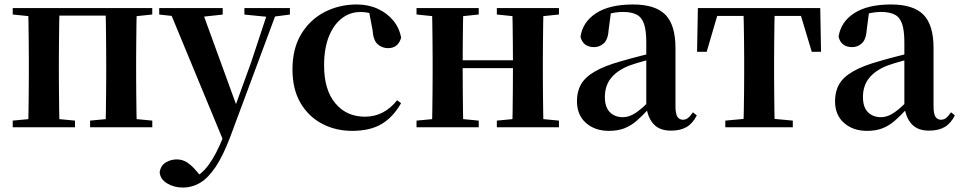

<svg xmlns="http://www.w3.org/2000/svg" viewBox="-20 -572 4315 863"><path d="M105.9 0Q107.6 -25.5 108.1 -67.4Q108.6 -109.4 109.1 -154.7Q109.6 -200 109.6 -234.8V-301.2Q109.6 -335.7 109.1 -381Q108.6 -426.4 108.1 -468.7Q107.6 -511 105.9 -535.7H247.6Q246.6 -511 246.1 -468.7Q245.6 -426.4 245.1 -381Q244.6 -335.7 244.6 -301.2V-234.8Q244.6 -200 245.1 -154.7Q245.6 -109.4 246.1 -67.4Q246.6 -25.5 247.6 0ZM454.4 0Q455.4 -25.5 455.9 -67.4Q456.4 -109.4 456.9 -154.7Q457.4 -200 457.4 -234.8V-301.2Q457.4 -335.7 456.9 -381Q456.4 -426.4 455.9 -468.7Q455.4 -511 454.4 -535.7H594.9Q593.9 -511 593.4 -468.7Q592.9 -426.4 592.4 -381Q591.9 -335.7 591.9 -301.2V-234.8Q591.9 -200 592.4 -154.7Q592.9 -109.4 593.4 -67.4Q593.9 -25.5 594.9 0ZM37.2 0V-29.9L147 -40.2H208.6L317 -29.9V0ZM385 0V-29.9L494.5 -40.2H557.1L664.5 -29.9V0ZM37.2 -506.8V-535.7H176.9V-495.5H147ZM525.4 -495.5V-535.7H664.3V-506.8L557.1 -495.5ZM176.9 -501.8V-535.7H525.4V-501.8Z M801.5 271Q762.5 271 731.2 252.3Q699.8 233.6 697.6 201.1Q702.8 171.7 725.3 158.1Q747.8 144.5 774.1 144.5Q800.6 144.5 821.5 158.4Q842.4 172.4 860.6 194L890.7 229.9L855.6 252.4L836.4 235.4Q884.2 214.9 917.7 169.1Q951.3 123.3 982 46.7L1012.1 -25.6L1021 -49.7L1108.1 -289.9L1189.4 -535.7H1230.3L1015 42.9Q983.1 127.2 949.7 177.4Q916.2 227.6 880 249.3Q843.7 271 801.5 271ZM988.7 72.2 737.1 -535.7H883.5L1043.1 -97.3L1049.1 -86.2ZM695.7 -506.5V-535.7H981V-506.5L882.7 -495.8H796.6ZM1078.5 -506.5V-535.7H1283.1V-506.5L1201.4 -496.1H1183.8Z M1563.1 16.2Q1488.1 16.2 1427.2 -16Q1366.3 -48.3 1330.4 -109.8Q1294.6 -171.4 1294.6 -259.7Q1294.6 -354.7 1334.5 -419.9Q1374.4 -485 1440.1 -518.5Q1505.9 -551.9 1584 -551.9Q1635.5 -551.9 1677.8 -532.5Q1720.2 -513.2 1747.8 -479.5Q1775.4 -445.8 1783 -402.4Q1769.4 -355.6 1724.4 -355.6Q1696.9 -355.6 1677.1 -373.6Q1657.4 -391.6 1654.6 -436.8L1636.8 -530.1L1704.7 -486.3Q1675.8 -503.2 1651.1 -510.6Q1626.4 -518 1599.6 -518Q1553.2 -518 1516.2 -489.4Q1479.1 -460.7 1457.9 -407.1Q1436.7 -353.5 1436.7 -277.6Q1436.7 -168.4 1487 -108Q1537.4 -47.5 1620.2 -47.5Q1664.5 -47.5 1700.8 -66.7Q1737.2 -85.9 1764.9 -121.4L1782.8 -108.4Q1747.1 -45.4 1695.3 -14.6Q1643.5 16.2 1563.1 16.2Z M1920.9 0Q1922.6 -25.5 1923.1 -67.4Q1923.6 -109.4 1924.1 -154.7Q1924.6 -200 1924.6 -234.8V-301.2Q1924.6 -335.7 1924.1 -381Q1923.6 -426.4 1923.1 -468.7Q1922.6 -511 1920.9 -535.7H2062.6Q2061.6 -511 2061.1 -468.2Q2060.6 -425.4 2060.1 -378.2Q2059.6 -331 2059.6 -291.8V-270.6Q2059.6 -217.9 2060.1 -165Q2060.6 -112.1 2061.1 -68.8Q2061.6 -25.5 2062.6 0ZM2281.6 0Q2283.6 -25.5 2284.1 -68.8Q2284.6 -112.1 2285.1 -165Q2285.6 -217.9 2285.6 -270.6V-291.8Q2285.6 -331 2285.1 -378.2Q2284.6 -425.4 2284.1 -468.2Q2283.6 -511 2281.6 -535.7H2423Q2422 -511 2421.5 -468.7Q2421 -426.4 2420.5 -381Q2420 -335.7 2420 -301.2V-234.8Q2420 -200 2420.5 -154.7Q2421 -109.4 2421.5 -67.4Q2422 -25.5 2423 0ZM1852.2 0V-29.9L1962 -40.2H2023.6L2131.8 -29.9V0ZM1852.2 -506.8V-535.7H2131.8V-506.8L2023.6 -495.5H1962ZM2213.2 0V-29.9L2321.9 -40.2H2384.5L2492.4 -29.9V0ZM2213.2 -506.8V-535.7H2492.4V-506.8L2384.5 -495.5H2321.9ZM1991.9 -265.9V-301H2352.1V-265.9Z M2716.6 16.2Q2654.2 16.2 2613.8 -19.4Q2573.3 -54.9 2573.3 -117.6Q2573.3 -161.2 2592 -193.6Q2610.7 -226.1 2655.1 -251.5Q2699.6 -277 2775.4 -297.9Q2814.8 -309.4 2864.4 -322Q2914 -334.6 2954 -344.4V-318.9Q2914 -308.9 2874 -297.6Q2833.9 -286.4 2807.1 -276.7Q2753.3 -254.9 2726.1 -220.6Q2698.8 -186.4 2698.8 -135.9Q2698.8 -90.4 2721.1 -67.9Q2743.3 -45.3 2780 -45.3Q2796.3 -45.3 2814.7 -52.6Q2833.1 -59.9 2857.4 -79.7Q2881.8 -99.4 2915.3 -135.5L2930.8 -82.4H2895.7Q2866.6 -50.6 2841.2 -28.7Q2815.7 -6.8 2786.4 4.7Q2757 16.2 2716.6 16.2ZM2996.1 15.2Q2944.6 15.2 2917.9 -14.2Q2891.2 -43.6 2884.9 -94V-96.5V-381.4Q2884.9 -434.7 2874.8 -464.5Q2864.7 -494.3 2841.6 -506.3Q2818.5 -518.3 2780 -518.3Q2754.4 -518.3 2727.3 -512.2Q2700.2 -506.1 2663.8 -491.2L2726.1 -516.3L2715.9 -439.2Q2713.3 -395.9 2694.6 -378Q2675.8 -360.2 2650.3 -360.2Q2601.1 -360.2 2589.2 -406.5Q2598.9 -473.5 2659.4 -512.7Q2719.9 -551.9 2825.1 -551.9Q2925.4 -551.9 2970.7 -505.9Q3016.1 -459.8 3016.1 -356.2V-94.8Q3016.1 -60.3 3024.8 -47Q3033.6 -33.8 3049.7 -33.8Q3061.3 -33.8 3071.3 -40.9Q3081.3 -48.1 3094.7 -67.2L3111.9 -53.4Q3094 -17.5 3066.2 -1.1Q3038.4 15.2 2996.1 15.2Z M3113.2 -339.1 3116.8 -535.7H3666.8L3670.4 -339.1H3628.7L3570.1 -534.2L3636 -500.4H3147.6L3213.5 -534.2L3156.4 -339.1ZM3240.1 0V-29.9L3351.7 -40.2H3432.6L3543.5 -29.9V0ZM3321.2 0Q3322.2 -25.5 3323.1 -67.4Q3323.9 -109.4 3324.4 -154.7Q3324.9 -200 3324.9 -234.8V-301.2Q3324.9 -335.7 3324.4 -381Q3323.9 -426.4 3323.1 -468.7Q3322.2 -511 3321.2 -535.7H3462.4Q3461.4 -511 3460.9 -468.7Q3460.4 -426.4 3459.9 -381Q3459.4 -335.7 3459.4 -301.2V-234.8Q3459.4 -200 3459.9 -154.7Q3460.4 -109.4 3460.9 -67.4Q3461.4 -25.5 3462.4 0Z M3876.6 16.2Q3814.2 16.2 3773.8 -19.4Q3733.3 -54.9 3733.3 -117.6Q3733.3 -161.2 3752 -193.6Q3770.7 -226.1 3815.1 -251.5Q3859.6 -277 3935.4 -297.9Q3974.8 -309.4 4024.4 -322Q4074 -334.6 4114 -344.4V-318.9Q4074 -308.9 4034 -297.6Q3993.9 -286.4 3967.1 -276.7Q3913.3 -254.9 3886.1 -220.6Q3858.8 -186.4 3858.8 -135.9Q3858.8 -90.4 3881.1 -67.9Q3903.3 -45.3 3940 -45.3Q3956.3 -45.3 3974.7 -52.6Q3993.1 -59.9 4017.4 -79.7Q4041.8 -99.4 4075.3 -135.5L4090.8 -82.4H4055.7Q4026.6 -50.6 4001.2 -28.7Q3975.7 -6.8 3946.4 4.7Q3917 16.2 3876.6 16.2ZM4156.1 15.2Q4104.6 15.2 4077.9 -14.2Q4051.2 -43.6 4044.9 -94V-96.5V-381.4Q4044.9 -434.7 4034.8 -464.5Q4024.7 -494.3 4001.6 -506.3Q3978.5 -518.3 3940 -518.3Q3914.4 -518.3 3887.3 -512.2Q3860.2 -506.1 3823.8 -491.2L3886.1 -516.3L3875.9 -439.2Q3873.3 -395.9 3854.6 -378Q3835.8 -360.2 3810.3 -360.2Q3761.1 -360.2 3749.2 -406.5Q3758.9 -473.5 3819.4 -512.7Q3879.9 -551.9 3985.1 -551.9Q4085.4 -551.9 4130.7 -505.9Q4176.1 -459.8 4176.1 -356.2V-94.8Q4176.1 -60.3 4184.8 -47Q4193.6 -33.8 4209.7 -33.8Q4221.3 -33.8 4231.3 -40.9Q4241.3 -48.1 4254.7 -67.2L4271.9 -53.4Q4254 -17.5 4226.2 -1.1Q4198.4 15.2 4156.1 15.2Z"/></svg>

Font: Noto Serif HK ExtraLight
Style: Regular
Weight: 200
Designer: Ryoko NISHIZUKA 西塚涼子 (kana & ideographs); Frank Grießhammer (Latin, Greek & Cyrillic); Wenlong ZHANG 张文龙 (bopomofo); San
Foundry: Adobe
Version: Version 2.002-H1;hotconv 1.1.0;makeotfexe 2.6.0